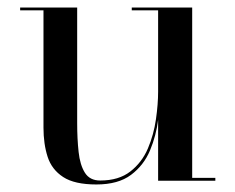

<svg xmlns="http://www.w3.org/2000/svg" viewBox="-20 -480 625 510"><path d="M236 10Q178 10 147.8 -9.8Q117.5 -29.5 106.5 -63.5Q95.5 -97.5 95.5 -141V-452.5H33.5V-460H185V-153Q185 -111 188.8 -76.5Q192.5 -42 205.5 -21.2Q218.5 -0.5 246 -0.5Q295.5 -0.5 326.2 -24.5Q357 -48.5 372.8 -85.5Q388.5 -122.5 394.2 -163Q400 -203.5 400 -236.5L405.5 -240.5Q405.5 -206 400.2 -163Q395 -120 378.5 -80.5Q362 -41 328 -15.5Q294 10 236 10ZM400 0V-452.5H330V-460H490.5V-7.5H552V0Z"/></svg>

Font: Bodoni Moda 28pt
Style: Regular
Weight: 400
Designer: Owen Earl
Foundry: indestructible type
Version: Version 2.005